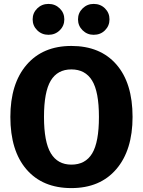

<svg xmlns="http://www.w3.org/2000/svg" viewBox="-20 -945 731 982"><path d="M170.5 -902Q194 -925 228 -925Q262 -925 285.5 -902Q309 -879 309 -846Q309 -813 285.5 -790Q262 -767 228 -767Q194 -767 170.5 -790Q147 -813 147 -846Q147 -879 170.5 -902ZM459 -925Q494 -925 517 -902Q540 -879 540 -846Q540 -813 517 -790Q494 -767 459 -767Q426 -767 402.5 -790Q379 -813 379 -846Q379 -879 402.5 -902Q426 -925 459 -925ZM345 -710Q493 -710 575.5 -615Q658 -520 658 -347Q658 -177 575 -80Q492 17 345 17Q198 17 115.5 -78.5Q33 -174 33 -347Q33 -517 116 -613.5Q199 -710 345 -710ZM345 -103Q417 -103 451.5 -160.5Q486 -218 486 -347Q486 -476 451 -533Q416 -590 345 -590Q274 -590 239.5 -532.5Q205 -475 205 -347Q205 -219 240 -161Q275 -103 345 -103Z"/></svg>

Font: Fira Sans
Style: Bold
Weight: 700
Designer: bBox Type GmbH & Carrois Corporate GbR & Edenspiekermann AG
Foundry: bBox Type GmbH & Carrois Corporate GbR & Edenspiekermann AG
Version: Version 4.301;PS 004.301;hotconv 1.0.88;makeotf.lib2.5.64775